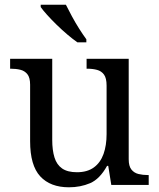

<svg xmlns="http://www.w3.org/2000/svg" viewBox="-20 -786 675 816"><path d="M273 10Q194 10 151 -36.5Q108 -83 108 -186V-426Q108 -456 96.5 -470.5Q85 -485 66.5 -489.5Q48 -494 26 -494H23V-536H202V-191Q202 -148 211.5 -117Q221 -86 244 -70Q267 -54 307 -54Q351 -54 379 -74.5Q407 -95 420 -131.5Q433 -168 433 -216V-422Q433 -454 422 -469Q411 -484 392.5 -489Q374 -494 351 -494H348V-536H527V-109Q527 -80 538.5 -65.5Q550 -51 568.5 -46.5Q587 -42 609 -42H612V0H453L440 -81H435Q404 -25 363 -7.5Q322 10 273 10ZM309 -606Q289 -620 266 -639.5Q243 -659 220.5 -681Q198 -703 180 -723Q162 -743 153 -756V-766H260Q271 -744 285.5 -717Q300 -690 316.5 -664Q333 -638 347 -619V-606Z"/></svg>

Font: Noto Serif Bengali
Style: Regular
Weight: 400
Designer: Juan Bruce, Universal Thirst, Indian Type Foundry and the Monotype Design Team.
Foundry: Monotype Imaging Inc.
Version: Version 2.003